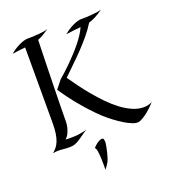

<svg xmlns="http://www.w3.org/2000/svg" viewBox="-163 -845 1056 1177"><g transform="rotate(-20 365.0 -257.0)"><path d="M631.8 -723.1Q602.5 -702.6 580.1 -690.9Q557.6 -679.2 536.1 -672.9Q511.2 -633.3 481.7 -597.9Q452.1 -562.5 420.2 -529.3Q388.2 -496.1 355.2 -464.6Q322.3 -433.1 291 -401.9Q311.5 -372.6 337.9 -336.4Q364.3 -300.3 394.8 -263.7Q425.3 -227.1 459.2 -192.1Q493.2 -157.2 528.6 -130.4Q564 -103.5 600.8 -87.2Q637.7 -70.8 673.8 -70.8Q686.5 -70.8 700.7 -73.7Q714.8 -76.7 730 -84Q700.7 -52.2 678.5 -34.4Q656.2 -16.6 641.1 -8.3Q623.5 2 610.8 3.9Q595.2 5.4 572.8 -3.4Q550.3 -12.2 523.9 -28.1Q497.6 -43.9 469.2 -65.4Q440.9 -86.9 414.1 -110.8Q384.3 -138.7 350.6 -175.3Q321.8 -206.5 285.4 -251.2Q249 -295.9 210.9 -353L252.9 -405.8Q267.6 -418 287.6 -436.3Q307.6 -454.6 329.6 -476.3Q351.6 -498 374.3 -522.5Q397 -546.9 417 -571.5Q437 -596.2 452.6 -620.1Q468.3 -644 477.1 -665Q462.9 -663.6 437.5 -661.1Q412.1 -658.7 379.9 -653.8Q406.2 -675.3 427.2 -686.5Q448.2 -697.8 463.4 -703.1Q481 -709 495.1 -710Q512.2 -709.5 532.7 -710.4Q553.2 -711.4 572.5 -713.1Q591.8 -714.8 607.7 -717.5Q623.5 -720.2 631.8 -723.1ZM294.9 -63Q268.6 -45.4 251.5 -32.7Q234.4 -20 220.5 -12Q206.5 -3.9 193.6 0Q180.7 3.9 163.1 3.9Q139.6 3.9 123 2Q106.4 0 89.8 0Q81.5 0 73 0.7Q64.5 1.5 54.2 3.9Q67.9 -7.8 79.1 -21.5Q90.3 -35.2 98.4 -55.2Q106.4 -75.2 110.8 -103.3Q115.2 -131.3 115.2 -170.9V-664.1Q100.1 -662.6 78.6 -660.2Q57.1 -657.7 29.8 -653.8Q56.2 -675.3 77.4 -686.5Q98.6 -697.8 113.8 -703.1Q131.3 -709 145 -710Q162.1 -709.5 182.9 -710.4Q203.6 -711.4 222.9 -713.1Q242.2 -714.8 258.3 -717.5Q274.4 -720.2 282.2 -723.1Q259.3 -708 241 -697.5Q222.7 -687 206.1 -680.2Q203.6 -591.8 201.9 -522Q200.2 -452.1 199 -398.2Q197.8 -344.2 197 -304.9Q196.3 -265.6 195.8 -237.8Q194.3 -172.9 194.8 -148.9Q194.3 -130.9 189.9 -113.3Q186 -97.7 178.2 -80.3Q170.4 -63 155.8 -48.8Q165 -47.9 173.8 -47.9Q182.6 -47.9 190.9 -47.9Q215.8 -47.9 235.1 -50Q254.4 -52.2 267.6 -55.2Q283.2 -58.6 294.9 -63ZM378.9 53.2Q377.9 61.5 374.8 78.9Q371.6 96.2 366.9 115Q362.3 133.8 356.7 150.4Q351.1 167 345.7 174.3Q340.3 182.6 334.5 191.7Q328.6 200.7 321.8 209V177.2Q321.8 160.6 321.3 140.6Q320.8 120.6 318.8 103.3Q316.9 85.9 313.7 74.2Q310.5 62.5 304.7 63Q310.1 56.6 317.4 49.6Q324.7 42.5 333 36.6Q341.3 30.8 350.1 26.9Q358.9 22.9 366.7 22.9Q371.1 22.9 373.8 26.1Q376.5 29.3 377.4 34.2Q378.4 39.1 378.7 44.2Q378.9 49.3 378.9 53.2Z"/></g></svg>

Font: Quintessential
Style: Regular
Weight: 400
Designer: Astigmatic (AOETI)
Foundry: Astigmatic (AOETI)
Version: Version 1.000